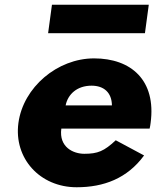

<svg xmlns="http://www.w3.org/2000/svg" viewBox="-20 -774 658 809"><path d="M198.9 -754 182.7 -634H590.7L606.9 -754ZM610.4 -232C612.2 -238 613.7 -249 614.6 -256C638.9 -436 532.4 -528 376.4 -528C221.4 -528 77.9 -406 57.6 -256C37.5 -107 148 15 303 15C417 15 516 -22 587.1 -119L467.7 -183C418.5 -137 392 -126 335 -126C290 -126 227.7 -153 238.4 -232ZM256.6 -330C266 -377 304.8 -413 365.8 -413C417.8 -413 450.9 -384 451.6 -330Z"/></svg>

Font: Hussar Techniczny
Style: Bold 
Weight: 700
Foundry: Cannot Into Space Fonts
Version: Version 0.77